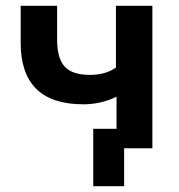

<svg xmlns="http://www.w3.org/2000/svg" viewBox="-20 -509 614 659"><path d="M406 130H300V-67H380V-177Q353 -164 324.5 -157.5Q296 -151 266 -151Q51 -151 51 -362V-489H176V-373Q176 -309 202 -280.5Q228 -252 288 -252Q315 -252 337 -258Q359 -264 378 -277V-489H503V0H406Z"/></svg>

Font: Nunito Sans
Style: Bold
Weight: 700
Designer: Vernon Adams
Foundry: Vernon Adams
Version: Version 3.101; ttfautohint (v1.8.4.7-5d5b);gftools[0.9.27]